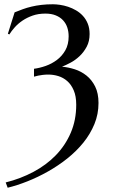

<svg xmlns="http://www.w3.org/2000/svg" viewBox="-20 -732 544 904"><path d="M140.1 -408.2Q166.5 -411.6 195.1 -421.6Q223.6 -431.6 247.8 -449.7Q272 -467.8 287.6 -495.1Q303.2 -522.5 303.2 -561Q303.2 -583 296.9 -602.3Q290.5 -621.6 277.1 -636.2Q263.7 -650.9 242.9 -659.4Q222.2 -668 193.8 -668Q160.6 -668 134 -658.7Q107.4 -649.4 86.4 -635.3Q65.4 -621.1 49.8 -603.8Q34.2 -586.4 23.9 -569.8L17.1 -573.2L48.8 -673.8Q67.9 -681.6 87.4 -688.7Q106.9 -695.8 128.7 -700.9Q150.4 -706.1 175 -709Q199.7 -711.9 229 -711.9Q244.1 -711.9 262.7 -709.2Q281.2 -706.5 300.5 -700.2Q319.8 -693.8 337.9 -683.3Q356 -672.9 370.4 -657.2Q384.8 -641.6 393.3 -620.4Q401.9 -599.1 401.9 -571.8Q401.9 -537.6 388.2 -512Q374.5 -486.3 354.5 -467.5Q334.5 -448.7 312 -436.8Q289.6 -424.8 272 -418Q301.3 -415.5 331.8 -405.8Q362.3 -396 387.2 -376.2Q412.1 -356.4 428 -324.7Q443.8 -293 443.8 -247.1Q443.8 -194.8 424.6 -147.9Q405.3 -101.1 372.6 -60.5Q339.8 -20 296.9 14.2Q253.9 48.3 206.3 75.2Q158.7 102.1 109.6 121.6Q60.5 141.1 16.1 151.9L6.8 127Q77.1 109.4 137.7 77.1Q198.2 44.9 242.9 -1.2Q287.6 -47.4 313.2 -106.9Q338.9 -166.5 338.9 -238.8Q338.9 -279.3 327.1 -306.6Q315.4 -334 296.6 -350.3Q277.8 -366.7 254.6 -373.8Q231.4 -380.9 208 -380.9Q193.8 -380.9 181.6 -379.4Q169.4 -377.9 160.2 -376Q149.4 -374 140.1 -371.1V-408.2Z"/></svg>

Font: Marcellus SC
Style: Regular
Weight: 400
Designer: Astigmatic (AOETI)
Foundry: Astigmatic (AOETI)
Version: Version 1.001